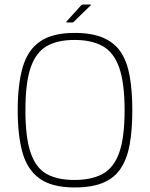

<svg xmlns="http://www.w3.org/2000/svg" viewBox="-20 -820 661 846"><path d="M58 -334Q58 -446 79.5 -522Q101 -598 155.5 -636.5Q210 -675 309 -675Q386 -675 436 -653Q486 -631 513.5 -588.5Q541 -546 552 -482Q563 -418 563 -334Q563 -250 552 -186.5Q541 -123 513.5 -80Q486 -37 436 -15.5Q386 6 309 6Q210 6 155.5 -32.5Q101 -71 79.5 -146.5Q58 -222 58 -334ZM92 -334Q92 -214 115 -147Q138 -80 185.5 -53.5Q233 -27 308 -27Q383 -27 432 -53.5Q481 -80 505 -146.5Q529 -213 529 -334Q529 -455 505 -522.5Q481 -590 432 -617Q383 -644 308 -644Q233 -644 185.5 -616.5Q138 -589 115 -522Q92 -455 92 -334ZM299 -721H275Q272 -721 272 -722.5Q272 -724 273 -725L337 -796Q339 -798 341 -799Q343 -800 345 -800H378Q380 -800 380.5 -799Q381 -798 379 -796L305 -724Q304 -723 302.5 -722Q301 -721 299 -721Z"/></svg>

Font: Glory Thin
Style: Regular
Weight: 100
Designer: Robert Leuschke
Foundry: Robert Leuschke
Version: Version 1.011